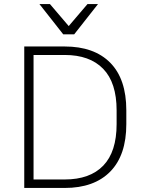

<svg xmlns="http://www.w3.org/2000/svg" viewBox="-20 -930 720 950"><path d="M100 -700H300Q446 -700 525.5 -619.5Q605 -539 605 -384V-316Q605 -162 525.5 -81Q446 0 300 0H100ZM146 -658V-42H300Q425 -42 491 -110.5Q557 -179 557 -316V-384Q557 -521 490.5 -589.5Q424 -658 300 -658ZM175 -910H227L320 -801L413 -910H465L347 -760H293Z"/></svg>

Font: Retni Sans Light
Style: Regular
Weight: 300
Designer: Vitaly Kuzmin
Foundry: ParaType Ltd.
Version: Version 1.00;March 2, 2019;FontCreator 11.5.0.2425 64-bit; t